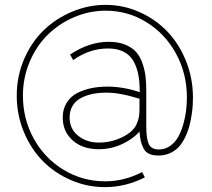

<svg xmlns="http://www.w3.org/2000/svg" viewBox="-20 -623 872 789"><path d="M772.9 -222.2Q772.9 -207 772 -190.4Q771 -173.8 767.3 -149.7Q763.7 -125.5 757.8 -103.8Q752 -82 741.2 -59.6Q730.5 -37.1 716.1 -20.8Q701.7 -4.4 679.7 5.9Q657.7 16.1 630.9 16.1Q607.9 16.1 592.8 9Q577.6 2 569.8 -13.2Q562 -28.3 558.6 -43.2Q555.2 -58.1 553.2 -82Q525.4 -50.8 480.5 -30.3Q435.5 -9.8 386.2 -9.8Q319.3 -9.8 278.6 -46.1Q237.8 -82.5 237.8 -140.1Q237.8 -174.8 253.9 -200.7Q270 -226.6 297.1 -240.5Q324.2 -254.4 355.2 -260.7Q386.2 -267.1 420.9 -267.1Q486.8 -267.1 554.2 -244.1Q554.2 -286.1 548.1 -317.4Q542 -348.6 527.6 -373.3Q513.2 -397.9 487.1 -410.9Q460.9 -423.8 423.8 -423.8Q348.1 -423.8 280.8 -376L268.1 -398.9Q346.2 -451.2 426.8 -451.2Q466.3 -451.2 495.1 -439.2Q523.9 -427.2 540 -408.7Q556.2 -390.1 565.7 -362.1Q575.2 -334 578.1 -308.1Q581.1 -282.2 581.1 -249V-103Q581.1 -53.7 591.3 -31.2Q601.6 -8.8 632.8 -8.8Q658.7 -8.8 679.2 -23.4Q699.7 -38.1 712.4 -60.8Q725.1 -83.5 733.4 -113Q741.7 -142.6 744.9 -169.9Q748 -197.3 748 -223.1Q748 -320.8 703.4 -402.6Q658.7 -484.4 582 -531.7Q505.4 -579.1 414.1 -579.1Q347.2 -579.1 285.4 -552.7Q223.6 -526.4 177 -481Q130.4 -435.5 102.3 -369.9Q74.2 -304.2 74.2 -230Q74.2 -133.8 119.1 -52.7Q164.1 28.3 241.9 75.2Q319.8 122.1 412.1 122.1Q490.7 122.1 564 84L575.2 106Q495.6 146 411.1 146Q337.9 146 271 116.9Q204.1 87.9 155.3 38.1Q106.4 -11.7 77.6 -81.8Q48.8 -151.9 48.8 -230Q48.8 -310.1 79.3 -380.6Q109.9 -451.2 160.4 -499.5Q210.9 -547.9 277.3 -575.4Q343.8 -603 414.1 -603Q486.8 -603 553 -573.5Q619.1 -543.9 667.5 -493.7Q715.8 -443.4 744.4 -372.3Q772.9 -301.3 772.9 -222.2ZM553.2 -172.9V-217.8Q548.3 -218.3 528.3 -224.4Q508.3 -230.5 478 -236.3Q447.8 -242.2 416 -242.2Q386.2 -242.2 360.8 -237.1Q335.4 -231.9 313.5 -220.7Q291.5 -209.5 278.8 -189Q266.1 -168.5 266.1 -140.1Q266.1 -93.3 301 -65.2Q335.9 -37.1 386.2 -37.1Q437 -37.1 481.9 -59.1Q504.4 -69.8 519.5 -83.5Q534.7 -97.2 541.5 -113Q548.3 -128.9 550.8 -142.3Q553.2 -155.8 553.2 -172.9Z"/></svg>

Font: Rawline ExtraLight
Style: Regular
Weight: 275
Designer: Matt McInerney, Pablo Impallari, Rodrigo Fuenzalida
Foundry: Matt McInerney, Pablo Impallari, Rodrigo Fuenzalida
Version: Version 4.020;PS 004.020;hotconv 1.0.88;makeotf.lib2.5.64775